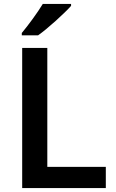

<svg xmlns="http://www.w3.org/2000/svg" viewBox="-20 -1024 590 978"><path d="M342 -994V-1004H198C171 -959 122 -893 91 -856V-844H174C224 -879 309 -957 342 -994ZM93 -66H519V-174H221V-780H93Z"/></svg>

Font: Noto Sans Malayalam UI SemiBold
Style: Regular
Weight: 600
Designer: Jelle Bosma - Monotype Design Team
Foundry: Monotype Imaging Inc.
Version: Version 2.104